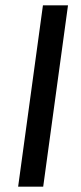

<svg xmlns="http://www.w3.org/2000/svg" viewBox="-20 -700 302 720"><path d="M48 0H142L235 -680H141Z"/></svg>

Font: Ronzino Oblique
Style: Italic
Weight: 400
Italic angle: -8°
Designer: Nunzio Mazzaferro
Foundry: Collletttivo
Version: Version 1.000;Glyphs 3.3 (3337)